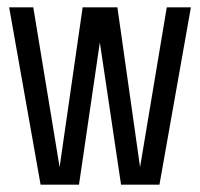

<svg xmlns="http://www.w3.org/2000/svg" viewBox="-20 -505 547 525"><path d="M436 -485H502L416 0H311L253 -389L196 0H91L5 -485H71L143 -48L206 -485H301L363 -48Z"/></svg>

Font: Teko Light
Style: Regular
Weight: 300
Designer: Manushi Parikh, Jonny Pinhorn
Foundry: Indian Type Foundry
Version: Version 1.105;PS 1.0;hotconv 1.0.78;makeotf.lib2.5.61930; tt